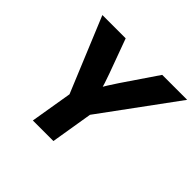

<svg xmlns="http://www.w3.org/2000/svg" viewBox="-170 -929 1129 1129"><g transform="rotate(45 394.5 -364.0)"><path d="M233.4 0 276.9 -261.2 84 -727.5H277.8L356.4 -513.2Q367.2 -484.4 376.2 -455.8Q385.3 -427.2 394 -396H362.8Q380.9 -427.2 398.9 -456.1Q417 -484.9 436 -513.2L581.5 -727.5H789.1L447.3 -261.2L404.3 0Z"/></g></svg>

Font: Inter 28pt ExtraBold
Style: Italic
Weight: 800
Italic angle: -9.3988°
Designer: Rasmus Andersson
Foundry: rsms
Version: Version 4.001;git-66647c0bb